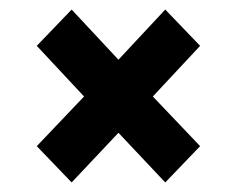

<svg xmlns="http://www.w3.org/2000/svg" viewBox="-20 -542 494 402"><path d="M130 -522 57 -446 156 -340 57 -236 130 -160 228 -264 326 -160 399 -236 300 -340 399 -446 326 -522 228 -417Z"/></svg>

Font: LT Wave Alt Bold
Style: Regular
Weight: 700
Designer: Daniel Lyons
Version: Version 2.5 (Glyphs App)